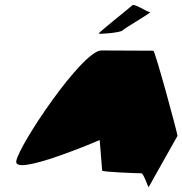

<svg xmlns="http://www.w3.org/2000/svg" viewBox="-20 -768 741 780"><path d="M46 -113C36 -49 385 -199 385 -199L395 -75C395 -69 543 -64 554 -64C564 -64 583 -2 584 -8L701 -216C702 -224 610 -562 603 -562C603 -562 470 -563 392 -563C314 -563 56 -178 46 -113ZM381 -632C379 -628 471 -635 479 -645C487 -655 601 -719 589 -719C577 -719 525 -756 517 -746C509 -738 383 -638 381 -632Z"/></svg>

Font: Ampere
Style: SCExtIta
Weight: 400
Version: Version 1